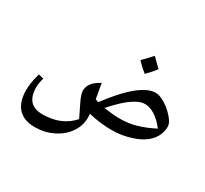

<svg xmlns="http://www.w3.org/2000/svg" viewBox="-169 -994 1456 1363"><g transform="rotate(30 559.5 -312.5)"><path d="M250 120Q162 120 115 69Q68 18 68 -79Q68 -106 73 -138.5Q78 -171 91 -219L133 -209Q120 -162 120 -132Q120 14 253 14Q409 14 497 -87Q463 -155 441 -202.5Q419 -250 419 -277Q419 -310 440.5 -338Q462 -366 508 -390Q509 -385 514 -352Q519 -319 529 -268L554 -259Q654 -392 734 -456.5Q814 -521 875 -521Q898 -521 926.5 -508Q955 -495 983.5 -473Q1012 -451 1035 -424Q1069 -384 1069 -356Q1069 -292 1028 -242.5Q987 -193 905 -164Q824 -135 735 -135Q642 -135 545 -158Q545 -150 545.5 -141.5Q546 -133 546 -125Q546 -60 506.5 -3Q467 54 398 87Q331 120 250 120ZM745 -234Q814 -234 878.5 -252.5Q943 -271 1015 -308Q975 -360 932.5 -387Q890 -414 850 -414Q816 -414 775.5 -390.5Q735 -367 693.5 -328.5Q652 -290 613 -245Q652 -240 684.5 -237Q717 -234 745 -234ZM740 -598Q691 -637 665 -668Q688 -691 706.5 -710.5Q725 -730 738 -745Q751 -732 768 -714.5Q785 -697 808 -676Q785 -643 740 -598Z"/></g></svg>

Font: Noto Naskh Arabic UI Semi
Style: Bold
Weight: 700
Designer: Monotype Design Team, David Williams, Mohamad Dakak and Nizar Qandah
Foundry: Monotype Imaging Inc.
Version: Version 2.014; ttfautohint (v1.8.4.7-5d5b)